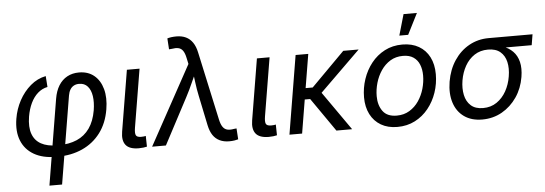

<svg xmlns="http://www.w3.org/2000/svg" viewBox="-57 -930 3728 1313"><g transform="rotate(-5 1807.5 -274.0)"><path d="M233.4 204.1 330.6 -383.8Q339.4 -437 362.3 -473.9Q385.3 -510.7 420.7 -530Q456.1 -549.3 501.5 -549.3Q563.5 -549.3 605 -515.4Q646.5 -481.4 663.1 -421.1Q679.7 -360.8 666.5 -281.7Q650.9 -187.5 601.6 -122.1Q552.2 -56.6 476.6 -22.5Q400.9 11.7 306.6 11.7H295.9Q205.6 11.7 145 -23.2Q84.5 -58.1 59.1 -121.6Q33.7 -185.1 47.9 -271Q58.6 -336.9 89.8 -394.8Q121.1 -452.6 168 -492.7Q214.8 -532.7 273.4 -544.4L278.8 -469.2Q241.7 -461.9 212.4 -436.3Q183.1 -410.6 163.8 -370.4Q144.5 -330.1 135.7 -278.8Q124 -207 140.9 -159.9Q157.7 -112.8 200.4 -89.4Q243.2 -65.9 309.6 -65.9H319.8Q392.1 -65.9 445.8 -89.1Q499.5 -112.3 533.4 -160.4Q567.4 -208.5 580.1 -282.7Q588.9 -337.4 582.5 -379.9Q576.2 -422.4 554.4 -447Q532.7 -471.7 496.1 -471.7Q475.1 -471.7 459.5 -463.1Q443.8 -454.6 434.1 -438.2Q424.3 -421.9 420.4 -398.4L320.3 204.1Z M864.7 2.9Q801.3 2.9 775.9 -28.3Q750.5 -59.6 760.7 -120.1L830.1 -539.1H917L850.6 -139.2Q844.7 -103 851.6 -88.4Q858.4 -73.7 887.2 -73.7Q898.9 -73.7 906.2 -74.7Q913.6 -75.7 919.4 -77.1L920.9 -3.4Q911.1 -1 896.2 1Q881.3 2.9 864.7 2.9Z M956.1 0 1252.9 -542 1244.1 -583Q1237.3 -616.7 1225.1 -634Q1212.9 -651.4 1193.8 -655.5Q1174.8 -659.7 1147.9 -654.8L1129.4 -653.3L1124.5 -728.5Q1133.8 -731.9 1150.6 -734.4Q1167.5 -736.8 1187.5 -736.8Q1224.1 -736.8 1252 -723.6Q1279.8 -710.4 1298.3 -683.3Q1316.9 -656.2 1325.7 -614.3L1427.7 -145Q1435.1 -110.8 1447.8 -93.3Q1460.4 -75.7 1479.5 -71.5Q1498.5 -67.4 1523.9 -72.3L1542 -74.2L1546.9 1Q1538.6 3.9 1521.7 6.6Q1504.9 9.3 1484.4 9.3Q1447.8 9.3 1419.7 -4.2Q1391.6 -17.6 1373.5 -44.4Q1355.5 -71.3 1346.7 -113.3L1304.2 -317.9Q1293.9 -366.2 1288.3 -412.6Q1282.7 -459 1276.4 -504.4H1306.2Q1284.7 -459.5 1264.4 -412.6Q1244.1 -365.7 1218.8 -317.9L1050.8 0Z M1757.3 2.9Q1693.8 2.9 1668.5 -28.3Q1643.1 -59.6 1653.3 -120.1L1722.7 -539.1H1809.6L1743.2 -139.2Q1737.3 -103 1744.1 -88.4Q1751 -73.7 1779.8 -73.7Q1791.5 -73.7 1798.8 -74.7Q1806.2 -75.7 1812 -77.1L1813.5 -3.4Q1803.7 -1 1788.8 1Q1773.9 2.9 1757.3 2.9Z M2075.2 -539.1 1985.8 0H1898.9L1988.3 -539.1ZM2420.9 -539.1 2106.4 -230.5H1990.7L2003.4 -307.6H2085.4L2315.4 -539.1ZM2221.2 0 2059.6 -232.9 2117.2 -302.7 2329.1 0Z M2639.6 11.7Q2574.2 11.7 2527.1 -15.9Q2480 -43.5 2454.6 -93.3Q2429.2 -143.1 2429.2 -209.5Q2429.2 -273.9 2449.5 -334.2Q2469.7 -394.5 2507.8 -442.6Q2545.9 -490.7 2599.9 -518.8Q2653.8 -546.9 2721.2 -546.9Q2786.6 -546.9 2834 -519.5Q2881.3 -492.2 2906.7 -442.4Q2932.1 -392.6 2932.1 -325.2Q2932.1 -259.8 2911.6 -199.5Q2891.1 -139.2 2852.8 -91.6Q2814.5 -43.9 2760.5 -16.1Q2706.5 11.7 2639.6 11.7ZM2641.6 -65.9Q2691.4 -65.9 2729.5 -89.1Q2767.6 -112.3 2793.2 -150.1Q2818.8 -188 2831.8 -233.6Q2844.7 -279.3 2844.7 -323.7Q2844.7 -365.7 2831.5 -398.4Q2818.4 -431.2 2790.5 -450.2Q2762.7 -469.2 2718.8 -469.2Q2669.4 -469.2 2631.8 -446.3Q2594.2 -423.3 2568.4 -385.3Q2542.5 -347.2 2529.3 -301.3Q2516.1 -255.4 2516.1 -210Q2516.1 -147.9 2546.1 -106.9Q2576.2 -65.9 2641.6 -65.9ZM2706.5 -609.4 2748 -753.4H2839.8L2767.1 -609.4Z M3222.2 11.7Q3148.4 11.7 3098.6 -23.4Q3048.8 -58.6 3028.6 -121.1Q3008.3 -183.6 3021.5 -265.6Q3035.6 -348.1 3076.7 -409.7Q3117.7 -471.2 3178.7 -505.1Q3239.7 -539.1 3313.5 -539.1H3614.7L3602.5 -465.3H3375L3301.8 -461.4Q3248.5 -461.4 3208.7 -435.3Q3168.9 -409.2 3144 -365Q3119.1 -320.8 3109.9 -266.1Q3101.1 -212.4 3110.6 -166.7Q3120.1 -121.1 3150.6 -93.5Q3181.2 -65.9 3234.4 -65.9Q3288.1 -65.9 3328.1 -93.3Q3368.2 -120.6 3393.6 -166Q3418.9 -211.4 3427.7 -266.1Q3437 -321.3 3426.8 -365.5Q3416.5 -409.7 3385.7 -435.5Q3355 -461.4 3301.8 -461.4L3305.7 -488.3Q3359.4 -488.3 3402.3 -473.9Q3445.3 -459.5 3473.6 -430.7Q3502 -401.9 3512.7 -357.9Q3523.4 -314 3513.7 -254.9Q3501 -177.7 3460 -117.7Q3418.9 -57.6 3357.7 -22.9Q3296.4 11.7 3222.2 11.7Z"/></g></svg>

Font: Inter 18pt
Style: Italic
Weight: 400
Italic angle: -9.3988°
Designer: Rasmus Andersson
Foundry: rsms
Version: Version 4.001;git-66647c0bb